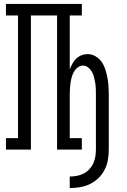

<svg xmlns="http://www.w3.org/2000/svg" viewBox="-20 -755 640 969"><path d="M332 194V136Q350 136 368 132.5Q386 129 402 121Q418 113 430.5 99.5Q443 86 450.5 70Q458 54 461 36Q464 18 464 0V-279Q464 -293 463.5 -308Q463 -323 460.5 -337Q458 -351 454.5 -365.5Q451 -380 444 -392.5Q437 -405 425 -414.5Q413 -424 398 -424Q384 -424 372 -414.5Q360 -405 353 -392.5Q346 -380 342 -365.5Q338 -351 336 -337Q334 -323 333 -308Q332 -293 332 -279V-58H393V0H268V-677H136V0H10V-58H71V-677H10V-735H393V-677H332V-405Q338 -420 345.5 -434Q353 -448 364.5 -459Q376 -470 391 -476Q406 -482 422 -482Q443 -482 462 -471Q481 -460 493 -442.5Q505 -425 511.5 -404.5Q518 -384 522 -363.5Q526 -343 527.5 -321.5Q529 -300 529 -279V0Q529 26 524.5 52Q520 78 508 101.5Q496 125 477 143.5Q458 162 434.5 173.5Q411 185 385 189.5Q359 194 332 194Z"/></svg>

Font: Iosevka Slab Light Extended
Style: Regular
Weight: 300
Width: 7
Monospace: yes
Designer: Belleve Invis
Foundry: Belleve Invis
Version: Version 11.1.0; ttfautohint (v1.8.3)